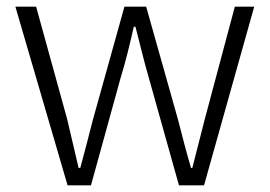

<svg xmlns="http://www.w3.org/2000/svg" viewBox="-20 -554 807 574"><path d="M182 0H252L340 -319C356 -371 368 -421 380 -474H385C399 -421 410 -372 425 -321L515 0H590L740 -534H682L592 -197C579 -146 567 -100 555 -52H551C537 -100 525 -146 512 -197L417 -534H352L258 -197C245 -146 233 -100 220 -52H215C204 -100 193 -146 181 -197L88 -534H26Z"/></svg>

Font: Noto Sans KR Light
Style: Regular
Weight: 300
Designer: Ryoko NISHIZUKA 西塚涼子 (kana, bopomofo & ideographs); Paul D. Hunt (Latin, Greek & Cyrillic); Sandoll Communications 산돌커뮤니
Foundry: Adobe
Version: Version 2.004;hotconv 1.0.118;makeotfexe 2.5.65603